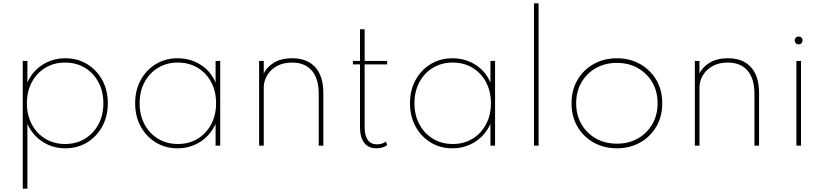

<svg xmlns="http://www.w3.org/2000/svg" viewBox="-20 -880 4978 1160"><path d="M117.5 260H145.5V-131Q177 -62.5 238 -23.2Q299 16 374.5 16Q448.5 16 506.5 -19.5Q564.5 -55 598 -116.5Q631.5 -178 631.5 -256Q631.5 -334.5 598 -395.8Q564.5 -457 506.5 -492.5Q448.5 -528 374.5 -528Q298.5 -528 237.5 -489.2Q176.5 -450.5 145.5 -382V-512H117.5ZM373.5 -10Q306.5 -10 254.2 -41.5Q202 -73 172.2 -128.8Q142.5 -184.5 142.5 -256Q142.5 -328 172.2 -383.5Q202 -439 254 -470.5Q306 -502 373.5 -502Q441 -502 493 -470.5Q545 -439 574.8 -383.5Q604.5 -328 604.5 -256Q604.5 -184.5 574.8 -129Q545 -73.5 492.8 -41.8Q440.5 -10 373.5 -10Z M1052.5 16Q1129 16 1190 -23.2Q1251 -62.5 1282.5 -131V0H1310.5V-512H1282.5V-381Q1254 -449.5 1192 -488.8Q1130 -528 1052.5 -528Q979.5 -528 921.5 -492.8Q863.5 -457.5 830 -396.2Q796.5 -335 796.5 -256Q796.5 -177.5 830 -116Q863.5 -54.5 921.5 -19.2Q979.5 16 1052.5 16ZM1054.5 -10Q987.5 -10 935.2 -41.8Q883 -73.5 853.2 -129Q823.5 -184.5 823.5 -256Q823.5 -328 853.2 -383.5Q883 -439 935.2 -470.5Q987.5 -502 1054.5 -502Q1122 -502 1174.2 -470.5Q1226.5 -439 1256 -383.5Q1285.5 -328 1285.5 -256Q1285.5 -184.5 1255.8 -128.8Q1226 -73 1174 -41.5Q1122 -10 1054.5 -10Z M1545.5 0H1573.5V-351Q1573.5 -390 1593.8 -424.5Q1614 -459 1652.2 -480.5Q1690.5 -502 1744.5 -502Q1821.5 -502 1863.5 -454Q1905.5 -406 1905.5 -313.5V0H1933.5V-317Q1933.5 -420.5 1884.5 -474.2Q1835.5 -528 1746 -528Q1677 -528 1633.2 -500.2Q1589.5 -472.5 1573.5 -435V-512H1545.5Z M2253 16Q2293.5 16 2319 -3L2312 -25Q2289.5 -8 2256.5 -8Q2221 -8 2202 -34.5Q2183 -61 2183 -111V-491H2319V-512H2183V-703H2155V-512H2112V-491H2155V-111Q2155 -50.5 2180.5 -17.2Q2206 16 2253 16Z M2713 16Q2789.5 16 2850.5 -23.2Q2911.5 -62.5 2943 -131V0H2971V-512H2943V-381Q2914.5 -449.5 2852.5 -488.8Q2790.5 -528 2713 -528Q2640 -528 2582 -492.8Q2524 -457.5 2490.5 -396.2Q2457 -335 2457 -256Q2457 -177.5 2490.5 -116Q2524 -54.5 2582 -19.2Q2640 16 2713 16ZM2715 -10Q2648 -10 2595.8 -41.8Q2543.5 -73.5 2513.8 -129Q2484 -184.5 2484 -256Q2484 -328 2513.8 -383.5Q2543.5 -439 2595.8 -470.5Q2648 -502 2715 -502Q2782.5 -502 2834.8 -470.5Q2887 -439 2916.5 -383.5Q2946 -328 2946 -256Q2946 -184.5 2916.2 -128.8Q2886.5 -73 2834.5 -41.5Q2782.5 -10 2715 -10Z M3206 0H3234V-860H3206Z M3707 16Q3784.5 16 3846.5 -18.5Q3908.5 -53 3944.8 -114.2Q3981 -175.5 3981 -256Q3981 -336.5 3944.8 -397.8Q3908.5 -459 3846.5 -493.5Q3784.5 -528 3707 -528Q3629.5 -528 3567.5 -493.5Q3505.5 -459 3469.2 -397.8Q3433 -336.5 3433 -256Q3433 -175.5 3469.2 -114.2Q3505.5 -53 3567.5 -18.5Q3629.5 16 3707 16ZM3707 -12Q3635.5 -12 3580 -43.5Q3524.5 -75 3492.8 -130Q3461 -185 3461 -256Q3461 -327 3492.8 -382Q3524.5 -437 3580 -468.5Q3635.5 -500 3707 -500Q3778.5 -500 3834 -468.5Q3889.5 -437 3921.2 -382Q3953 -327 3953 -256Q3953 -185 3921.2 -130Q3889.5 -75 3834 -43.5Q3778.5 -12 3707 -12Z M4178 0H4206V-351Q4206 -390 4226.2 -424.5Q4246.5 -459 4284.8 -480.5Q4323 -502 4377 -502Q4454 -502 4496 -454Q4538 -406 4538 -313.5V0H4566V-317Q4566 -420.5 4517 -474.2Q4468 -528 4378.5 -528Q4309.5 -528 4265.8 -500.2Q4222 -472.5 4206 -435V-512H4178Z M4805.5 -612Q4815.5 -612 4822.2 -619Q4829 -626 4829 -636Q4829 -646 4822.2 -652.8Q4815.5 -659.5 4805.5 -659.5Q4795.5 -659.5 4788.5 -652.8Q4781.5 -646 4781.5 -636Q4781.5 -626 4788.5 -619Q4795.5 -612 4805.5 -612ZM4791.5 0H4819.5V-512H4791.5Z"/></svg>

Font: Spartan Thin
Style: Regular
Weight: 100
Designer: Matt Bailey, Mirko Velimirovic
Foundry: Matt Bailey
Version: Version 1.003; ttfautohint (v1.8.3)